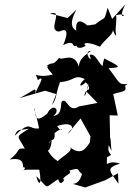

<svg xmlns="http://www.w3.org/2000/svg" viewBox="-20 -797 586 851"><path d="M474 -128 470 -181 468 -185 466 -286 502 -285 482 -380C527 -395 547 -388 531 -424C528 -411 490 -386 546 -425C504 -420 511 -431 461 -495C522 -498 514 -501 442 -538C425 -482 441 -481 440 -501C420 -506 404 -566 377 -553C397 -506 342 -570 384 -572C358 -553 332 -537 329 -502C309 -572 251 -524 242 -541C211 -500 212 -527 188 -505C208 -495 166 -518 214 -467C131 -445 132 -490 148 -442C187 -471 143 -405 135 -379C144 -420 130 -394 66 -362L180 -395L229 -380L210 -331C234 -363 224 -375 246 -433C314 -438 305 -469 356 -447C324 -418 334 -407 360 -432C397 -401 349 -376 375 -428C353 -346 349 -373 361 -393L412 -341L329 -325C287 -296 277 -357 260 -350C241 -351 265 -289 217 -283C251 -310 215 -345 189 -293C146 -258 137 -265 134 -318C129 -309 139 -302 153 -228C104 -221 119 -268 45 -195C59 -232 69 -217 109 -227C44 -186 57 -200 90 -138C48 -142 78 -132 23 -90C106 -104 69 -46 91 -55C90 -34 62 -42 102 -45H154C168 32 149 23 141 -16C203 43 170 40 238 -3C248 41 276 -16 260 0C259 -19 304 -26 287 -41C343 -58 315 -41 350 -22C342 -63 350 15 303 18L358 34L446 2L503 -29L505 17C464 -41 448 -52 512 -72C445 -93 454 -41 454 -100C494 -120 452 -102 462 -154ZM196 -159C206 -192 225 -160 222 -207C268 -246 258 -198 233 -238C298 -261 319 -232 279 -203L337 -272L381 -193L378 -165C358 -136 338 -104 284 -149C321 -129 236 -98 230 -72C249 -93 227 -67 185 -141C189 -112 209 -140 209 -180ZM371 -681C328 -720 314 -700 318 -661C283 -681 303 -723 318 -754L280 -717L202 -737C259 -755 203 -678 227 -663C222 -668 230 -654 245 -658C289 -679 275 -633 260 -597C318 -626 295 -582 319 -595C324 -571 374 -597 355 -598C351 -615 396 -602 423 -590C447 -625 482 -644 480 -664C501 -616 489 -657 498 -641C486 -652 498 -691 495 -730C569 -746 490 -687 535 -777L477 -713L457 -763C437 -687 454 -741 379 -668C428 -702 406 -686 352 -683Z"/></svg>

Font: Asimov Aggro
Style: CondIt
Weight: 500
Designer: Google
Version: Version 2.000980; 2014